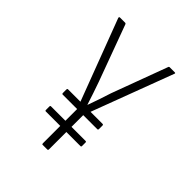

<svg xmlns="http://www.w3.org/2000/svg" viewBox="-188 -762 869 869"><g transform="rotate(45 247.0 -327.5)"><path d="M232 0Q228 0 228 -6V-225L68 -648Q67 -652 68.5 -653.5Q70 -655 72 -655H106Q109 -655 111 -651L210 -382Q220 -355 229 -327Q238 -299 247 -272H248Q258 -299 267.5 -327.5Q277 -356 286 -384L385 -651Q386 -655 390 -655H423Q426 -655 427 -653.5Q428 -652 426 -648L267 -225V-6Q267 0 262 0ZM136 -117Q131 -117 131 -122V-145Q131 -150 136 -150H357Q362 -150 362 -145V-122Q362 -117 357 -117ZM136 -225Q131 -225 131 -231V-253Q131 -259 136 -259H357Q362 -259 362 -253V-231Q362 -225 357 -225Z"/></g></svg>

Font: Sofia Sans Condensed ExtraLight
Style: Regular
Weight: 250
Version: Version 4.100